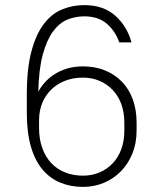

<svg xmlns="http://www.w3.org/2000/svg" viewBox="-20 -726 635 752"><path d="M305 6Q257 6 216.5 -10.5Q176 -27 146.5 -62Q117 -97 101 -152Q85 -207 85 -285V-355Q85 -457 103 -524.5Q121 -592 152 -632.5Q183 -673 224 -689.5Q265 -706 310 -706Q385 -706 431.5 -664.5Q478 -623 495 -560H447Q432 -604 398.5 -633Q365 -662 310 -662Q275 -662 243.5 -649Q212 -636 187.5 -602.5Q163 -569 147.5 -512Q132 -455 130 -367Q156 -414 201.5 -440Q247 -466 305 -466Q352 -466 390.5 -450.5Q429 -435 457 -406.5Q485 -378 500 -337Q515 -296 515 -245V-215Q515 -165 498.5 -124.5Q482 -84 453.5 -55Q425 -26 387 -10Q349 6 305 6ZM133 -225Q133 -180 146 -145Q159 -110 181.5 -86.5Q204 -63 235.5 -50.5Q267 -38 305 -38Q340 -38 369.5 -50.5Q399 -63 421 -86Q443 -109 455 -141.5Q467 -174 467 -215V-245Q467 -286 455 -318.5Q443 -351 421 -374Q399 -397 369.5 -409.5Q340 -422 305 -422Q266 -422 234.5 -409.5Q203 -397 180.5 -375Q158 -353 145.5 -322.5Q133 -292 133 -255Z"/></svg>

Font: PT Root UI Light
Style: Regular
Weight: 300
Designer: Vitaly Kuzmin
Foundry: ParaType Ltd.
Version: Version 2.000G